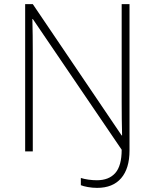

<svg xmlns="http://www.w3.org/2000/svg" viewBox="-20 -734 751 931"><path d="M451 177Q428 177 406 173Q384 169 372 164V129Q388 134 408.5 137Q429 140 450 140Q508 140 539 105Q570 70 570 -8L139 -642H137Q138 -602 138.5 -561.5Q139 -521 139 -479V0H102V-714H139L570 -77H572Q571 -114 570.5 -156.5Q570 -199 570 -238V-714H608V-4Q608 83 567.5 130Q527 177 451 177Z"/></svg>

Font: Noto Sans Bengali UI ExtraLight
Style: Regular
Weight: 200
Designer: Jelle Bosma - Monotype Design Team
Foundry: Monotype Imaging Inc.
Version: Version 2.003; ttfautohint (v1.8.4.7-5d5b)